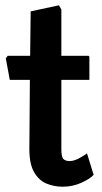

<svg xmlns="http://www.w3.org/2000/svg" viewBox="-20 -702 385 726"><path d="M217 4Q184 4 155.5 -8Q127 -20 109 -51Q91 -82 91 -138L93 -400H17L2 -481L9 -491H94L96 -659L203 -682L212 -666V-491H313Q318 -491 318 -485V-400H212V-139Q212 -108 220 -100.5Q228 -93 243 -93Q260 -93 280 -104Q300 -115 309 -122L334 -41Q321 -26 288 -11Q255 4 217 4Z"/></svg>

Font: Kreon Light
Style: Regular
Weight: 300
Designer: Julia Petretta
Foundry: Julia Petretta and Eli Heuer
Version: Version 2.002